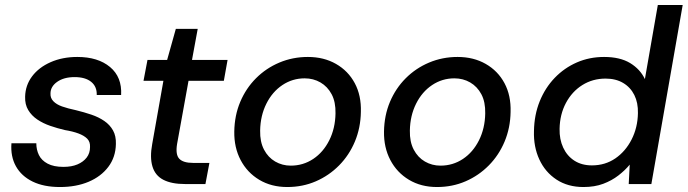

<svg xmlns="http://www.w3.org/2000/svg" viewBox="-20 -740 2765 772"><path d="M221 12Q156 12 111 -10Q66 -32 44 -71.5Q22 -111 26 -164H126Q126 -138 136.5 -116.5Q147 -95 171.5 -82Q196 -69 235 -69Q268 -69 291.5 -79Q315 -89 328.5 -106.5Q342 -124 342 -149Q343 -170 330.5 -182.5Q318 -195 295 -203.5Q272 -212 241 -217Q211 -224 182 -234Q153 -244 130 -259.5Q107 -275 93.5 -297.5Q80 -320 81 -351Q82 -397 109 -433Q136 -469 183.5 -490Q231 -511 291 -511Q374 -511 422.5 -470.5Q471 -430 467 -358H369Q370 -392 346.5 -411Q323 -430 280 -430Q237 -430 210 -411Q183 -392 183 -364Q182 -346 194.5 -333Q207 -320 229.5 -312Q252 -304 285 -297Q318 -289 347.5 -279Q377 -269 399.5 -253.5Q422 -238 434.5 -215.5Q447 -193 446 -161Q445 -108 415.5 -69Q386 -30 336 -9Q286 12 221 12Z M724 0Q670 0 637 -17Q604 -34 593 -70.5Q582 -107 592 -161L637 -415H557L573 -499H652L687 -624H775L752 -499H895L880 -415H738L692 -161Q685 -118 701 -101.5Q717 -85 756 -85H822L806 0Z M1135 12Q1071 12 1022.5 -17Q974 -46 947.5 -96.5Q921 -147 922 -211Q923 -276 946 -330.5Q969 -385 1009.5 -425.5Q1050 -466 1103.5 -488.5Q1157 -511 1218 -511Q1282 -511 1331 -483Q1380 -455 1406.5 -405.5Q1433 -356 1431 -290Q1430 -226 1407 -171Q1384 -116 1343.5 -75Q1303 -34 1250 -11Q1197 12 1135 12ZM1149 -74Q1199 -74 1239.5 -101Q1280 -128 1304 -176Q1328 -224 1329 -284Q1330 -330 1313.5 -361Q1297 -392 1268.5 -408.5Q1240 -425 1205 -425Q1156 -425 1115.5 -398Q1075 -371 1051 -323Q1027 -275 1026 -215Q1025 -170 1041.5 -138.5Q1058 -107 1086.5 -90.5Q1115 -74 1149 -74Z M1737 12Q1673 12 1624.5 -17Q1576 -46 1549.5 -96.5Q1523 -147 1524 -211Q1525 -276 1548 -330.5Q1571 -385 1611.5 -425.5Q1652 -466 1705.5 -488.5Q1759 -511 1820 -511Q1884 -511 1933 -483Q1982 -455 2008.5 -405.5Q2035 -356 2033 -290Q2032 -226 2009 -171Q1986 -116 1945.5 -75Q1905 -34 1852 -11Q1799 12 1737 12ZM1751 -74Q1801 -74 1841.5 -101Q1882 -128 1906 -176Q1930 -224 1931 -284Q1932 -330 1915.5 -361Q1899 -392 1870.5 -408.5Q1842 -425 1807 -425Q1758 -425 1717.5 -398Q1677 -371 1653 -323Q1629 -275 1628 -215Q1627 -170 1643.5 -138.5Q1660 -107 1688.5 -90.5Q1717 -74 1751 -74Z M2326 12Q2263 12 2217.5 -18Q2172 -48 2148.5 -99Q2125 -150 2127 -213Q2128 -278 2150 -332.5Q2172 -387 2210.5 -427Q2249 -467 2299.5 -489Q2350 -511 2409 -511Q2473 -511 2513.5 -486.5Q2554 -462 2573 -422L2625 -720H2725L2599 0H2508L2512 -78Q2493 -55 2466.5 -34.5Q2440 -14 2405.5 -1Q2371 12 2326 12ZM2360 -75Q2413 -75 2454 -103Q2495 -131 2519.5 -179Q2544 -227 2545 -285Q2546 -327 2530.5 -358Q2515 -389 2485.5 -406.5Q2456 -424 2415 -424Q2363 -424 2321.5 -398Q2280 -372 2255.5 -326Q2231 -280 2230 -222Q2229 -180 2244.5 -146.5Q2260 -113 2289.5 -94Q2319 -75 2360 -75Z"/></svg>

Font: DM Sans 20pt Medium
Style: Italic
Weight: 500
Italic angle: -10°
Version: Version 4.004;gftools[0.9.30]